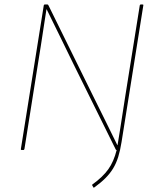

<svg xmlns="http://www.w3.org/2000/svg" viewBox="-20 -675 695 864"><path d="M405 168Q402 171 400 168L395 159Q394 157 394.5 156.5Q395 156 396 155Q443 121 467.5 86.5Q492 52 505 0H504Q502 0 501 -2L311 -386Q281 -448 250.5 -510Q220 -572 190 -633H189Q183 -593 176.5 -552Q170 -511 164 -470.5Q158 -430 151 -389L90 -5Q89 0 85 0H78Q73 0 74 -5L177 -651Q178 -655 182 -655H193Q195 -655 196 -654Q197 -653 198 -651L398 -245Q426 -190 453 -134Q480 -78 508 -22H509Q515 -59 521 -96Q527 -133 532.5 -170Q538 -207 544 -244L609 -651Q610 -655 614 -655H621Q626 -655 625 -651L527 -36Q521 2 512 31Q503 60 489 83Q475 106 454.5 126.5Q434 147 405 168Z"/></svg>

Font: Sofia Sans Hairline
Style: Italic
Weight: 1
Italic angle: -9°
Designer: Botio Nikoltchev, Ani Petrova
Foundry: lettersoup
Version: Version 4.102